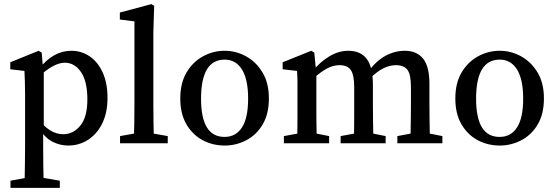

<svg xmlns="http://www.w3.org/2000/svg" viewBox="-20 -697 2705 934"><path d="M31 217V182L130 164H166L271 182V217ZM99 217Q100 166 101 117Q102 68 102 21V-239Q102 -276 101 -300Q100 -324 99 -352L30 -360V-394L168 -450L183 -441L189 -365L193 -360V-72L190 -66V20Q190 114 193 217ZM312 11Q272 11 235.5 -7.5Q199 -26 167 -76H147L155 -129Q190 -85 221.5 -64.5Q253 -44 287 -44Q336 -44 370.5 -85.5Q405 -127 405 -214Q405 -301 374 -346.5Q343 -392 295 -392Q267 -392 232.5 -372.5Q198 -353 154 -310L146 -360H168Q204 -406 243.5 -428Q283 -450 327 -450Q376 -450 416 -423Q456 -396 479.5 -344.5Q503 -293 503 -221Q503 -149 477.5 -97Q452 -45 408.5 -17Q365 11 312 11Z M564 0V-35L664 -53H694L796 -35V0ZM631 0Q634 -96 634 -193V-593L563 -602V-636L716 -677L730 -669L726 -539V-193Q726 -96 729 0Z M1073 11Q1015 11 966 -15Q917 -41 887 -92Q857 -143 857 -218Q857 -293 887.5 -344.5Q918 -396 967.5 -423Q1017 -450 1073 -450Q1128 -450 1177 -423Q1226 -396 1257 -344.5Q1288 -293 1288 -218Q1288 -143 1258 -92Q1228 -41 1178.5 -15Q1129 11 1073 11ZM1073 -31Q1127 -31 1157 -77Q1187 -123 1187 -217Q1187 -311 1157 -359Q1127 -407 1073 -407Q958 -407 958 -217Q958 -30 1073 -31Z M1976 0Q1977 -21 1977.5 -55Q1978 -89 1978.5 -126.5Q1979 -164 1979 -193V-275Q1979 -336 1961.5 -358Q1944 -380 1906 -380Q1876 -380 1845.5 -365Q1815 -350 1780 -316L1765 -350H1773Q1811 -402 1856 -426Q1901 -450 1949 -450Q2007 -450 2038 -412Q2069 -374 2069 -289V-193Q2069 -164 2069.5 -126.5Q2070 -89 2070.5 -55Q2071 -21 2072 0ZM1361 0V-35L1459 -53H1490L1581 -35V0ZM1425 0Q1426 -21 1426.5 -55.5Q1427 -90 1427 -127.5Q1427 -165 1427 -193V-239Q1427 -276 1427 -300Q1427 -324 1425 -352L1355 -360V-394L1494 -450L1509 -441L1519 -335V-193Q1519 -165 1519 -127.5Q1519 -90 1520 -55.5Q1521 -21 1522 0ZM1637 0V-35L1734 -53H1766L1856 -35V0ZM1701 0Q1702 -21 1702.5 -55Q1703 -89 1703 -126.5Q1703 -164 1703 -193V-273Q1703 -333 1686.5 -356.5Q1670 -380 1632 -380Q1600 -380 1570 -363.5Q1540 -347 1505 -316L1492 -352H1502Q1536 -395 1581.5 -422.5Q1627 -450 1674 -450Q1734 -450 1764 -410.5Q1794 -371 1794 -283V-193Q1794 -164 1794.5 -126.5Q1795 -89 1795.5 -55Q1796 -21 1797 0ZM1913 0V-35L2009 -53H2041L2132 -35V0Z M2411 11Q2353 11 2304 -15Q2255 -41 2225 -92Q2195 -143 2195 -218Q2195 -293 2225.5 -344.5Q2256 -396 2305.5 -423Q2355 -450 2411 -450Q2466 -450 2515 -423Q2564 -396 2595 -344.5Q2626 -293 2626 -218Q2626 -143 2596 -92Q2566 -41 2516.5 -15Q2467 11 2411 11ZM2411 -31Q2465 -31 2495 -77Q2525 -123 2525 -217Q2525 -311 2495 -359Q2465 -407 2411 -407Q2296 -407 2296 -217Q2296 -30 2411 -31Z"/></svg>

Font: Lisu Bosa Medium
Style: Regular
Weight: 500
Designer: David Morse, Annie Olsen, Victor Gaultney, Frank Grießhammer (Latin)
Foundry: SIL International
Version: Version 2.000